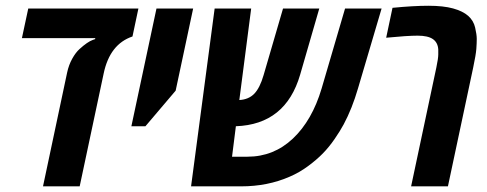

<svg xmlns="http://www.w3.org/2000/svg" viewBox="-20 -660 1724 680"><path d="M470.2 -629.9 449.2 -530.8Q369.1 -503.9 347.2 -399.9L262.2 0H132.3L217.8 -403.3Q223.6 -430.2 235.8 -452.1Q248 -474.1 261.7 -486.3Q289.6 -511.7 308.6 -518.6L316.9 -521.5L317.4 -524.9H57.6L80.1 -629.9Z M602.1 -338.9 495.1 -212.9H445.3L534.2 -629.9H664.1Z M834 0H656.7L740.2 -629.9H869.6L827.6 -305.7Q860.8 -307.6 880.6 -328.1Q900.4 -348.6 913.6 -394L982.4 -629.9H1110.8L1043 -395.5Q991.7 -219.2 815.4 -212.9L801.8 -105H856.4Q949.2 -105 1017.3 -169.2Q1085.4 -233.4 1119.1 -346.7L1202.1 -629.9H1331.5L1248 -347.2Q1227.1 -275.4 1197.3 -219.7Q1185.1 -196.8 1165.3 -168Q1145.5 -139.2 1123.5 -116.7Q1101.6 -94.2 1070.8 -71.5Q1040 -48.8 1005.9 -34.2Q927.7 0 834 0Z M1370.1 -632.3Q1444.3 -639.6 1497.3 -639.6Q1550.3 -639.6 1584.7 -630.1Q1619.1 -620.6 1638.2 -603.8Q1657.2 -586.9 1662.8 -562.3Q1668.5 -537.6 1668.5 -522.2Q1668.5 -506.8 1667 -486.6Q1665.5 -466.3 1655.8 -420.4L1566.4 0H1436L1525.4 -420.9Q1532.2 -453.6 1532.2 -467Q1532.2 -480.5 1532.2 -484.4Q1530.8 -509.3 1513.2 -521.5Q1495.6 -533.7 1459 -533.7Q1422.4 -533.7 1347.7 -526.4Z"/></svg>

Font: Open Sans Hebrew Condensed
Style: Bold Italic
Weight: 700
Width: 3
Italic angle: -12°
Foundry: Ascender Corporation, Yanek Iontef
Version: Version 2.001;PS 002.001;hotconv 1.0.70;makeotf.lib2.5.58329